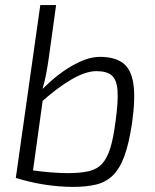

<svg xmlns="http://www.w3.org/2000/svg" viewBox="-20 -720 609 753"><path d="M372 -497Q428 -497 460.5 -474Q493 -451 502.5 -395Q512 -339 498 -238Q486 -157 467.5 -107Q449 -57 421.5 -31Q394 -5 356 4Q318 13 267 13Q238 13 209 10.5Q180 8 151.5 3.5Q123 -1 96 -7.5Q69 -14 43 -22L76 -56Q111 -51 142.5 -47.5Q174 -44 200.5 -42.5Q227 -41 245 -41Q297 -41 329.5 -49Q362 -57 381.5 -79Q401 -101 413 -140.5Q425 -180 433 -243Q444 -321 441 -364Q438 -407 418.5 -424Q399 -441 358 -441Q316 -441 259.5 -408Q203 -375 133 -312L121 -344Q147 -373 178 -400.5Q209 -428 242 -449.5Q275 -471 308 -484Q341 -497 372 -497ZM200 -700 172 -498Q167 -462 161.5 -432.5Q156 -403 147 -372L152 -359L105 -19L42 -22L138 -700Z"/></svg>

Font: Exo 2 Light
Style: Italic
Weight: 300
Italic angle: -8°
Designer: Natanael Gama
Foundry: Natanael Gama
Version: Version 2.010